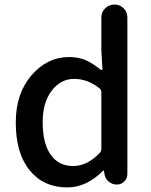

<svg xmlns="http://www.w3.org/2000/svg" viewBox="-20 -817 670 850"><path d="M277.3 12.7Q172.9 12.7 111.3 -63Q49.8 -138.7 49.8 -274.4Q49.8 -403.3 119.6 -483.9Q189.5 -564.5 286.1 -564.5Q328.1 -564.5 359.9 -550.3Q391.6 -536.1 426.8 -507.8Q428.7 -506.8 431.2 -507.8Q433.6 -508.8 433.6 -511.7L428.7 -592.8V-739.3Q428.7 -763.7 445.8 -780.3Q462.9 -796.9 486.8 -796.9Q510.7 -796.9 527.3 -780.3Q543.9 -763.7 543.9 -739.3V-46.9Q543.9 -27.3 530.3 -13.7Q516.6 0 497.1 0Q476.6 0 460.9 -13.2Q445.3 -26.4 442.4 -46.9L440.4 -60.5Q440.4 -61.5 438.5 -61.5Q436.5 -61.5 435.5 -60.5Q363.3 12.7 277.3 12.7ZM303.7 -82Q367.2 -82 422.9 -141.6Q428.7 -148.4 428.7 -159.2V-408.2Q428.7 -418 421.9 -424.8Q369.1 -467.8 307.6 -467.8Q249 -467.8 209 -415.5Q168.9 -363.3 168.9 -276.4Q168.9 -182.6 204.1 -132.3Q239.3 -82 303.7 -82Z"/></svg>

Font: Gen Jyuu GothicX Medium
Style: Regular
Weight: 500
Designer: Ryoko NISHIZUKA (kana &amp; ideographs); Paul D. Hunt (Latin, Greek &amp; Cyrillic); Wenlong ZHANG (bopomofo); Sandoll C
Version: Version 1.058.20140828